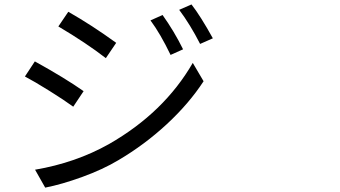

<svg xmlns="http://www.w3.org/2000/svg" viewBox="-20 -814 1540 869"><path d="M715.8 -746.1Q768.6 -671.9 808.6 -590.8L752 -565.4Q706.1 -661.1 661.1 -721.7ZM846.7 -793.9Q887.7 -741.2 943.4 -640.6L885.7 -615.2Q840.8 -703.1 791 -769.5ZM289.1 -760.7Q395.5 -700.2 505.9 -620.1L459 -550.8Q371.1 -619.1 244.1 -694.3ZM138.7 -45.9Q322.3 -77.1 473.6 -162.1Q722.7 -304.7 852.5 -529.3L901.4 -446.3Q835.9 -345.7 735.4 -252.4Q634.8 -159.2 515.6 -88.9Q445.3 -46.9 352.5 -13.2Q259.8 20.5 184.6 35.2ZM137.7 -536.1Q275.4 -460 358.4 -401.4L311.5 -331.1Q271.5 -360.4 203.6 -402.8Q135.7 -445.3 92.8 -467.8Z"/></svg>

Font: Bpmf Zihi Sans Regular
Style: Regular
Weight: 400
Foundry: But Ko
Version: Version 1.320